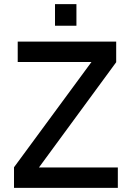

<svg xmlns="http://www.w3.org/2000/svg" viewBox="-20 -912 640 932"><path d="M48 0V-100L424 -611H66V-710H544V-610L169 -99H552V0ZM247 -787V-892H351V-787Z"/></svg>

Font: Geist Mono Medium
Style: Regular
Weight: 500
Monospace: yes
Designer: Basement.studio, Andrés Briganti, Mateo Zaragoza
Foundry: Basement.studio, Vercel, Andrés Briganti, Guido Ferreyra, Mateo Zaragoza
Version: Version 1.500; ttfautohint (v1.8.4.7-5d5b)